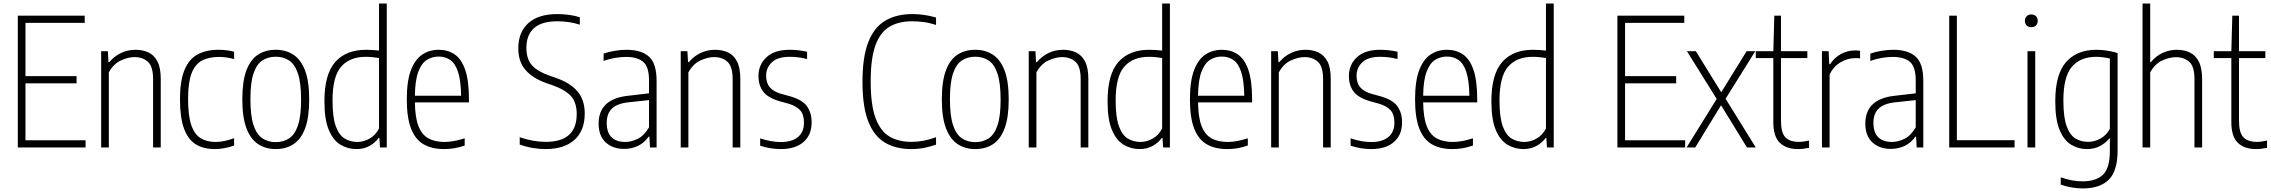

<svg xmlns="http://www.w3.org/2000/svg" viewBox="-20 -828 12751 1078"><path d="M80 0V-740H455.5V-699.5H123V-400.5H410V-360H123V-40.5H460.5V0Z M548 0V-540.5H585.5L589 -479H593.5Q621 -512 658.8 -530.2Q696.5 -548.5 740.5 -548.5Q781 -548.5 813 -533.8Q845 -519 863.8 -483.5Q882.5 -448 882.5 -386V0H839.5V-384Q839.5 -454.5 810.5 -481Q781.5 -507.5 734.5 -507.5Q701 -507.5 659.5 -489Q618 -470.5 591 -421.5V0Z M1185 9Q1122.5 9 1079.2 -17.8Q1036 -44.5 1013.2 -105.8Q990.5 -167 990.5 -270Q990.5 -373.5 1015.5 -434.5Q1040.5 -495.5 1088.8 -522Q1137 -548.5 1207.5 -548.5Q1227.5 -548.5 1250 -546Q1272.5 -543.5 1294.5 -537.5V-496.5Q1270.5 -503 1248.2 -505.8Q1226 -508.5 1211.5 -508.5Q1152 -508.5 1113.2 -487.5Q1074.5 -466.5 1055.2 -415.2Q1036 -364 1036 -272.5Q1036 -179.5 1053.5 -127Q1071 -74.5 1105.5 -52.8Q1140 -31 1191 -31Q1212.5 -31 1238 -36Q1263.5 -41 1294.5 -52V-11Q1265.5 -0.5 1238.2 4.2Q1211 9 1185 9Z M1528 9Q1472 9 1429.8 -18.5Q1387.5 -46 1364 -107.2Q1340.5 -168.5 1340.5 -270Q1340.5 -372 1363.5 -433Q1386.5 -494 1428.8 -521.2Q1471 -548.5 1528 -548.5Q1584.5 -548.5 1626.8 -521.2Q1669 -494 1692.5 -433Q1716 -372 1716 -270Q1716 -168.5 1693 -107.2Q1670 -46 1627.8 -18.5Q1585.5 9 1528 9ZM1528 -30Q1571.5 -30 1603.5 -51.2Q1635.5 -72.5 1653 -124.2Q1670.5 -176 1670.5 -268Q1670.5 -362 1653 -414.5Q1635.5 -467 1603.5 -488.2Q1571.5 -509.5 1528 -509.5Q1485 -509.5 1453 -488.5Q1421 -467.5 1403.5 -415.8Q1386 -364 1386 -272Q1386 -178 1403.5 -125.5Q1421 -73 1453 -51.5Q1485 -30 1528 -30Z M1981.5 9Q1933.5 9 1892.5 -15Q1851.5 -39 1826.5 -97.5Q1801.5 -156 1801.5 -259.5Q1801.5 -411 1862.2 -479.8Q1923 -548.5 2035 -548.5Q2052.5 -548.5 2071.8 -547.2Q2091 -546 2108 -544V-808H2151.5V0H2113.5L2110 -53.5H2106Q2088 -28 2056 -9.5Q2024 9 1981.5 9ZM1986.5 -31Q2021.5 -31 2055.5 -50.2Q2089.5 -69.5 2108 -107V-502.5Q2093.5 -505 2072.2 -507Q2051 -509 2033.5 -509Q1943.5 -509 1895.2 -453.5Q1847 -398 1847 -264Q1847 -169 1865.5 -118.8Q1884 -68.5 1915.8 -49.8Q1947.5 -31 1986.5 -31Z M2473 9Q2405 9 2358.5 -17.8Q2312 -44.5 2288 -105.8Q2264 -167 2264 -270.5Q2264 -373 2287.2 -434Q2310.5 -495 2351 -521.8Q2391.5 -548.5 2443 -548.5Q2495 -548.5 2533.2 -522.2Q2571.5 -496 2592.2 -435Q2613 -374 2613 -270V-253H2309.5Q2310.5 -168.5 2329.5 -120Q2348.5 -71.5 2385.2 -51.2Q2422 -31 2476 -31Q2500 -31 2527 -35.8Q2554 -40.5 2589 -51.5V-11Q2556 0.5 2528 4.8Q2500 9 2473 9ZM2443 -510.5Q2406 -510.5 2376.2 -491.5Q2346.5 -472.5 2328.5 -424.8Q2310.5 -377 2309.5 -290.5H2569Q2567.5 -377 2551.5 -424.8Q2535.5 -472.5 2507.5 -491.5Q2479.5 -510.5 2443 -510.5Z M3042 9Q3009.5 9 2971.5 2.8Q2933.5 -3.5 2898 -16.5V-57.5Q2974.5 -31.5 3044.5 -31.5Q3218 -31.5 3218 -187.5Q3218 -253.5 3185.2 -289.2Q3152.5 -325 3076.5 -351.5L3048.5 -361Q2972 -388 2931 -434.5Q2890 -481 2890 -557Q2890 -647 2946.2 -698Q3002.5 -749 3110 -749Q3140.5 -749 3175 -744.5Q3209.5 -740 3235.5 -731V-689.5Q3203 -700 3172 -704.2Q3141 -708.5 3109.5 -708.5Q3021 -708.5 2978.2 -670Q2935.5 -631.5 2935.5 -560Q2935.5 -496.5 2966.8 -461.5Q2998 -426.5 3071 -401L3099 -391.5Q3179.5 -364 3221.2 -316.2Q3263 -268.5 3263 -190.5Q3263 -94.5 3205.5 -42.8Q3148 9 3042 9Z M3484 8Q3420.5 8 3380.8 -28.5Q3341 -65 3341 -134Q3341 -273 3508 -290.5L3624 -304V-375.5Q3624 -454 3590.8 -481.2Q3557.5 -508.5 3495 -508.5Q3468.5 -508.5 3435.5 -503.2Q3402.5 -498 3369 -486V-527Q3396.5 -537 3432 -542.8Q3467.5 -548.5 3498.5 -548.5Q3580 -548.5 3623.2 -510.5Q3666.5 -472.5 3666.5 -374V0H3629.5L3626 -60.5H3621.5Q3597.5 -26 3562 -9Q3526.5 8 3484 8ZM3386.5 -139Q3386.5 -83.5 3413.8 -57.2Q3441 -31 3491 -31Q3524 -31 3560 -48.2Q3596 -65.5 3624 -113V-266L3508.5 -253.5Q3445.5 -247 3416 -218.5Q3386.5 -190 3386.5 -139Z M3802 0V-540.5H3839.5L3843 -479H3847.5Q3875 -512 3912.8 -530.2Q3950.5 -548.5 3994.5 -548.5Q4035 -548.5 4067 -533.8Q4099 -519 4117.8 -483.5Q4136.5 -448 4136.5 -386V0H4093.5V-384Q4093.5 -454.5 4064.5 -481Q4035.5 -507.5 3988.5 -507.5Q3955 -507.5 3913.5 -489Q3872 -470.5 3845 -421.5V0Z M4363.5 9Q4333 9 4304 4Q4275 -1 4248 -10V-51Q4311.5 -30.5 4363.5 -30.5Q4426 -30.5 4460 -58.5Q4494 -86.5 4494 -139Q4494 -186 4471.8 -209.8Q4449.5 -233.5 4407 -246L4359 -259Q4292 -278.5 4265.2 -313.5Q4238.5 -348.5 4238.5 -401.5Q4238.5 -465 4283.8 -506.8Q4329 -548.5 4413 -548.5Q4441 -548.5 4465 -545.5Q4489 -542.5 4511.5 -537.5V-496.5Q4484.5 -503.5 4462 -506.2Q4439.5 -509 4413.5 -509Q4345.5 -509 4313.5 -478Q4281.5 -447 4281.5 -403.5Q4281.5 -362 4302.2 -337.8Q4323 -313.5 4366 -301L4414 -288Q4485 -268 4511 -231.2Q4537 -194.5 4537 -141Q4537 -70.5 4491.5 -30.8Q4446 9 4363.5 9Z M5096 9Q5012 9 4950.8 -26Q4889.5 -61 4856 -143.5Q4822.5 -226 4822.5 -369Q4822.5 -510 4855.8 -593.2Q4889 -676.5 4951.8 -712.8Q5014.5 -749 5103 -749Q5169.5 -749 5235.5 -729.5V-688Q5198.5 -700 5166.2 -704.2Q5134 -708.5 5100.5 -708.5Q5026 -708.5 4974 -677.8Q4922 -647 4895.2 -573.5Q4868.5 -500 4868.5 -371Q4868.5 -238.5 4896 -164.8Q4923.5 -91 4974.5 -61.2Q5025.5 -31.5 5096.5 -31.5Q5132 -31.5 5164.8 -37.8Q5197.5 -44 5235.5 -57.5V-16Q5206.5 -5.5 5171 1.8Q5135.5 9 5096 9Z M5455.5 9Q5399.5 9 5357.2 -18.5Q5315 -46 5291.5 -107.2Q5268 -168.5 5268 -270Q5268 -372 5291 -433Q5314 -494 5356.2 -521.2Q5398.5 -548.5 5455.5 -548.5Q5512 -548.5 5554.2 -521.2Q5596.5 -494 5620 -433Q5643.5 -372 5643.5 -270Q5643.5 -168.5 5620.5 -107.2Q5597.5 -46 5555.2 -18.5Q5513 9 5455.5 9ZM5455.5 -30Q5499 -30 5531 -51.2Q5563 -72.5 5580.5 -124.2Q5598 -176 5598 -268Q5598 -362 5580.5 -414.5Q5563 -467 5531 -488.2Q5499 -509.5 5455.5 -509.5Q5412.5 -509.5 5380.5 -488.5Q5348.5 -467.5 5331 -415.8Q5313.5 -364 5313.5 -272Q5313.5 -178 5331 -125.5Q5348.5 -73 5380.5 -51.5Q5412.5 -30 5455.5 -30Z M5756 0V-540.5H5793.5L5797 -479H5801.5Q5829 -512 5866.8 -530.2Q5904.5 -548.5 5948.5 -548.5Q5989 -548.5 6021 -533.8Q6053 -519 6071.8 -483.5Q6090.5 -448 6090.5 -386V0H6047.5V-384Q6047.5 -454.5 6018.5 -481Q5989.5 -507.5 5942.5 -507.5Q5909 -507.5 5867.5 -489Q5826 -470.5 5799 -421.5V0Z M6378.5 9Q6330.5 9 6289.5 -15Q6248.5 -39 6223.5 -97.5Q6198.5 -156 6198.5 -259.5Q6198.5 -411 6259.2 -479.8Q6320 -548.5 6432 -548.5Q6449.5 -548.5 6468.8 -547.2Q6488 -546 6505 -544V-808H6548.5V0H6510.5L6507 -53.5H6503Q6485 -28 6453 -9.5Q6421 9 6378.5 9ZM6383.5 -31Q6418.5 -31 6452.5 -50.2Q6486.5 -69.5 6505 -107V-502.5Q6490.5 -505 6469.2 -507Q6448 -509 6430.5 -509Q6340.5 -509 6292.2 -453.5Q6244 -398 6244 -264Q6244 -169 6262.5 -118.8Q6281 -68.5 6312.8 -49.8Q6344.5 -31 6383.5 -31Z M6870 9Q6802 9 6755.5 -17.8Q6709 -44.5 6685 -105.8Q6661 -167 6661 -270.5Q6661 -373 6684.2 -434Q6707.5 -495 6748 -521.8Q6788.5 -548.5 6840 -548.5Q6892 -548.5 6930.2 -522.2Q6968.5 -496 6989.2 -435Q7010 -374 7010 -270V-253H6706.5Q6707.5 -168.5 6726.5 -120Q6745.5 -71.5 6782.2 -51.2Q6819 -31 6873 -31Q6897 -31 6924 -35.8Q6951 -40.5 6986 -51.5V-11Q6953 0.5 6925 4.8Q6897 9 6870 9ZM6840 -510.5Q6803 -510.5 6773.2 -491.5Q6743.5 -472.5 6725.5 -424.8Q6707.5 -377 6706.5 -290.5H6966Q6964.5 -377 6948.5 -424.8Q6932.5 -472.5 6904.5 -491.5Q6876.5 -510.5 6840 -510.5Z M7117 0V-540.5H7154.5L7158 -479H7162.5Q7190 -512 7227.8 -530.2Q7265.5 -548.5 7309.5 -548.5Q7350 -548.5 7382 -533.8Q7414 -519 7432.8 -483.5Q7451.5 -448 7451.5 -386V0H7408.5V-384Q7408.5 -454.5 7379.5 -481Q7350.5 -507.5 7303.5 -507.5Q7270 -507.5 7228.5 -489Q7187 -470.5 7160 -421.5V0Z M7678.5 9Q7648 9 7619 4Q7590 -1 7563 -10V-51Q7626.5 -30.5 7678.5 -30.5Q7741 -30.5 7775 -58.5Q7809 -86.5 7809 -139Q7809 -186 7786.8 -209.8Q7764.5 -233.5 7722 -246L7674 -259Q7607 -278.5 7580.2 -313.5Q7553.5 -348.5 7553.5 -401.5Q7553.5 -465 7598.8 -506.8Q7644 -548.5 7728 -548.5Q7756 -548.5 7780 -545.5Q7804 -542.5 7826.5 -537.5V-496.5Q7799.5 -503.5 7777 -506.2Q7754.5 -509 7728.5 -509Q7660.5 -509 7628.5 -478Q7596.5 -447 7596.5 -403.5Q7596.5 -362 7617.2 -337.8Q7638 -313.5 7681 -301L7729 -288Q7800 -268 7826 -231.2Q7852 -194.5 7852 -141Q7852 -70.5 7806.5 -30.8Q7761 9 7678.5 9Z M8134 9Q8066 9 8019.5 -17.8Q7973 -44.5 7949 -105.8Q7925 -167 7925 -270.5Q7925 -373 7948.2 -434Q7971.5 -495 8012 -521.8Q8052.5 -548.5 8104 -548.5Q8156 -548.5 8194.2 -522.2Q8232.5 -496 8253.2 -435Q8274 -374 8274 -270V-253H7970.5Q7971.5 -168.5 7990.5 -120Q8009.5 -71.5 8046.2 -51.2Q8083 -31 8137 -31Q8161 -31 8188 -35.8Q8215 -40.5 8250 -51.5V-11Q8217 0.5 8189 4.8Q8161 9 8134 9ZM8104 -510.5Q8067 -510.5 8037.2 -491.5Q8007.5 -472.5 7989.5 -424.8Q7971.5 -377 7970.5 -290.5H8230Q8228.5 -377 8212.5 -424.8Q8196.5 -472.5 8168.5 -491.5Q8140.5 -510.5 8104 -510.5Z M8533.5 9Q8485.5 9 8444.5 -15Q8403.5 -39 8378.5 -97.5Q8353.5 -156 8353.5 -259.5Q8353.5 -411 8414.2 -479.8Q8475 -548.5 8587 -548.5Q8604.5 -548.5 8623.8 -547.2Q8643 -546 8660 -544V-808H8703.5V0H8665.5L8662 -53.5H8658Q8640 -28 8608 -9.5Q8576 9 8533.5 9ZM8538.5 -31Q8573.5 -31 8607.5 -50.2Q8641.5 -69.5 8660 -107V-502.5Q8645.5 -505 8624.2 -507Q8603 -509 8585.5 -509Q8495.5 -509 8447.2 -453.5Q8399 -398 8399 -264Q8399 -169 8417.5 -118.8Q8436 -68.5 8467.8 -49.8Q8499.5 -31 8538.5 -31Z M9061 0V-740H9436.5V-699.5H9104V-400.5H9391V-360H9104V-40.5H9441.5V0Z M9449.5 0 9618.5 -272.5 9451.5 -540.5H9501.5L9644 -310L9786.5 -540.5H9835L9668.5 -273.5L9838 0H9788.5L9643 -237L9498 0Z M10074.5 9Q10010 9 9973.2 -26Q9936.5 -61 9936.5 -143.5V-502H9838V-540.5H9936.5L9942 -740H9979.5V-540.5H10127.5V-502H9979.5V-150Q9979.5 -83 10004.2 -57.2Q10029 -31.5 10079.5 -31.5Q10105 -31.5 10137 -39V2Q10123 5 10106.2 7Q10089.5 9 10074.5 9Z M10209.5 0V-540.5H10247L10250.5 -467.5H10255Q10280.5 -506 10317.8 -525.5Q10355 -545 10396 -545Q10405 -545 10412 -544.2Q10419 -543.5 10423.5 -542.5V-500.5Q10416 -501.5 10409.8 -501.5Q10403.5 -501.5 10394 -501.5Q10353.5 -501.5 10314 -478.2Q10274.5 -455 10252.5 -410V0Z M10596 8Q10532.5 8 10492.8 -28.5Q10453 -65 10453 -134Q10453 -273 10620 -290.5L10736 -304V-375.5Q10736 -454 10702.8 -481.2Q10669.5 -508.5 10607 -508.5Q10580.5 -508.5 10547.5 -503.2Q10514.5 -498 10481 -486V-527Q10508.5 -537 10544 -542.8Q10579.5 -548.5 10610.5 -548.5Q10692 -548.5 10735.2 -510.5Q10778.5 -472.5 10778.5 -374V0H10741.5L10738 -60.5H10733.5Q10709.5 -26 10674 -9Q10638.5 8 10596 8ZM10498.5 -139Q10498.5 -83.5 10525.8 -57.2Q10553 -31 10603 -31Q10636 -31 10672 -48.2Q10708 -65.5 10736 -113V-266L10620.5 -253.5Q10557.5 -247 10528 -218.5Q10498.5 -190 10498.5 -139Z M10924 0V-740H10967V-41H11291V0Z M11363.5 0V-540.5H11407V0ZM11385 -675.5Q11369 -675.5 11359 -685Q11349 -694.5 11349 -711Q11349 -727 11359 -737Q11369 -747 11385 -747Q11401 -747 11411 -737Q11421 -727 11421 -711Q11421 -694.5 11411 -685Q11401 -675.5 11385 -675.5Z M11674.5 230Q11644 230 11610.2 224.2Q11576.5 218.5 11550 208.5V167.5Q11583.5 179.5 11614 184.8Q11644.5 190 11673.5 190Q11749 190 11787.5 152.8Q11826 115.5 11826 20V-50.5H11823Q11805 -27.5 11773 -9.2Q11741 9 11697 9Q11650 9 11609.5 -15Q11569 -39 11544.2 -97.5Q11519.5 -156 11519.5 -259.5Q11519.5 -411 11580.2 -479.8Q11641 -548.5 11750.5 -548.5Q11780 -548.5 11813.5 -543.2Q11847 -538 11869.5 -530V16Q11869.5 132.5 11819.5 181.2Q11769.5 230 11674.5 230ZM11703.5 -31.5Q11739.5 -31.5 11773.5 -50.2Q11807.5 -69 11826 -105.5V-499.5Q11811.5 -503 11790.2 -506Q11769 -509 11749.5 -509Q11661 -509 11613 -453.5Q11565 -398 11565 -264Q11565 -169 11583.5 -118.8Q11602 -68.5 11633.5 -50Q11665 -31.5 11703.5 -31.5Z M12009.5 0V-808H12052.5V-479H12056Q12085.5 -514.5 12123.2 -531.5Q12161 -548.5 12202.5 -548.5Q12242.5 -548.5 12274.5 -533.5Q12306.5 -518.5 12325.2 -482.5Q12344 -446.5 12344 -383V0H12301V-384Q12301 -454.5 12272 -480.8Q12243 -507 12196 -507Q12162.5 -507 12121 -488.8Q12079.5 -470.5 12052.5 -421.5V0Z M12646 9Q12581.5 9 12544.8 -26Q12508 -61 12508 -143.5V-502H12409.5V-540.5H12508L12513.5 -740H12551V-540.5H12699V-502H12551V-150Q12551 -83 12575.8 -57.2Q12600.5 -31.5 12651 -31.5Q12676.5 -31.5 12708.5 -39V2Q12694.5 5 12677.8 7Q12661 9 12646 9Z"/></svg>

Font: Encode Sans Condensed ExtraLight
Style: Regular
Weight: 200
Width: 3
Designer: Multiple Designers
Foundry: Impallari Type
Version: Version 3.000; ttfautohint (v1.8.3) -l 8 -r 50 -G 200 -x 14 